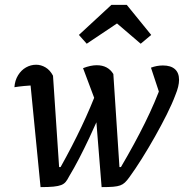

<svg xmlns="http://www.w3.org/2000/svg" viewBox="-20 -761 753 786"><path d="M396 5 362 -417 380 -322 320 -482Q351 -494 376 -494Q422 -494 444 -458L469 -77H475Q531 -172 573.5 -258Q616 -344 644 -423L643 -348L598 -484Q622 -493 647 -493Q679 -493 696 -478Q713 -463 713 -434Q713 -408 698 -372Q685 -337 663 -293Q641 -249 614.5 -202Q588 -155 561 -112Q534 -69 510 -36Q500 -22 491.5 -14Q483 -6 472 -2Q461 2 443.5 3.5Q426 5 396 5ZM146 5 100 -464 130 -412Q100 -411 79 -409Q58 -407 39 -404Q41 -432 54 -453Q67 -474 86.5 -485Q106 -496 128 -496Q148 -496 166.5 -485Q185 -474 197 -451L222 -77H228Q275 -161 313.5 -242Q352 -323 382 -403L417 -358Q403 -324 384.5 -282Q366 -240 345.5 -196.5Q325 -153 304 -112.5Q283 -72 263 -39Q256 -25 249 -16.5Q242 -8 230.5 -3.5Q219 1 199 3Q179 5 146 5ZM499 -741 599 -618 556 -582 459 -665 335 -582 303 -618 436 -741Z"/></svg>

Font: Piazzolla Thin SemiBold
Style: Italic
Weight: 600
Italic angle: -11.3°
Version: Version 2.005